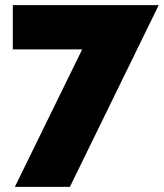

<svg xmlns="http://www.w3.org/2000/svg" viewBox="-20 -604 640 750"><path d="M301 -411H30V-584H600L253 126H38Z"/></svg>

Font: Raleway
Style: Heavy
Weight: 900
Designer: Matt McInerney, Pablo Impallari, Rodrigo Fuenzalida
Foundry: Matt McInerney, Pablo Impallari, Rodrigo Fuenzalida
Version: Version 2.001; ttfautohint (v0.8) -G 200 -r 50